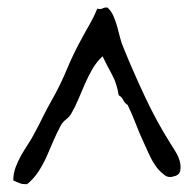

<svg xmlns="http://www.w3.org/2000/svg" viewBox="-20 -669 506 500"><path d="M429.7 -209Q426.8 -208 422.9 -208Q413.1 -208 405.3 -215.8Q393.6 -224.6 384.3 -238.3Q375 -252 368.2 -267.1Q361.3 -282.2 357.4 -291Q342.8 -322.3 334 -345.7Q325.2 -369.1 312.5 -395.5Q304.7 -400.4 300.8 -408.7Q296.9 -417 289.1 -420.9Q284.2 -452.1 271.5 -475.1Q258.8 -498 247.1 -522.5Q231.4 -507.8 220.7 -489.3Q210 -470.7 201.2 -450.7Q192.4 -430.7 184.1 -410.6Q175.8 -390.6 165 -372.1Q160.2 -364.3 151.9 -357.9Q143.6 -351.6 138.7 -342.8Q127.9 -323.2 119.1 -302.2Q110.4 -281.2 101.1 -260.7Q91.8 -240.2 80.1 -222.2Q68.4 -204.1 50.8 -189.5H45.9Q36.1 -189.5 30.3 -192.4Q22.5 -195.3 14.6 -199.2Q14.6 -216.8 20.5 -232.9Q26.4 -249 34.7 -263.7Q43 -278.3 52.7 -293Q62.5 -307.6 70.3 -323.2Q81.1 -342.8 91.3 -363.8Q101.6 -384.8 113.3 -405.3Q136.7 -446.3 154.3 -488.8Q171.9 -531.2 194.3 -571.3Q203.1 -587.9 213.9 -606.4Q224.6 -625 233.4 -646.5Q237.3 -645.5 240.2 -645.5Q245.1 -645.5 248 -647.5Q251 -649.4 255.9 -649.4H259.8Q269.5 -640.6 275.4 -627.4Q281.2 -614.3 285.2 -599.6Q289.1 -585 293 -569.8Q296.9 -554.7 302.7 -542Q325.2 -486.3 356.4 -419.4Q387.7 -352.5 422.9 -296.9Q427.7 -289.1 436 -275.9Q444.3 -262.7 448.2 -249Q450.2 -241.2 450.2 -234.4Q450.2 -228.5 449.2 -223.6Q446.3 -211.9 429.7 -209Z"/></svg>

Font: Crafty Girls
Style: Regular
Weight: 400
Designer: Crystal Kluge
Foundry: Font Diner, Inc DBA Tart Workshop
Version: Version 1.000